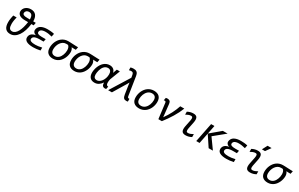

<svg xmlns="http://www.w3.org/2000/svg" viewBox="276 -2474 6625 4257"><g transform="rotate(30 3588.5 -345.5)"><path d="M524.9 -418.9Q513.2 -325.7 487.8 -247.3Q462.4 -168.9 424.1 -112.1Q385.7 -55.2 335.2 -23.2Q284.7 8.8 223.1 8.8Q141.6 8.8 99.4 -42.5Q57.1 -93.8 57.1 -200.2Q57.1 -224.6 59.3 -249.3Q61.5 -273.9 65.4 -297.4Q69.3 -320.8 74 -342.3Q78.6 -363.8 83 -381.8H169.4Q163.1 -361.3 158.2 -339.1Q153.3 -316.9 149.7 -294.2Q146 -271.5 144 -249Q142.1 -226.6 142.1 -206.1Q142.1 -130.4 163.6 -96.9Q185.1 -63.5 232.9 -63.5Q272.5 -63.5 305.9 -90.1Q339.4 -116.7 365.5 -164.3Q391.6 -211.9 410.4 -276.9Q429.2 -341.8 439.9 -418.9H373Q313.5 -418.9 277.1 -427.7Q240.7 -436.5 217.3 -452.9Q193.8 -469.2 182.4 -492.2Q170.9 -515.1 170.9 -543Q170.9 -574.2 184.6 -602.3Q198.2 -630.4 222.9 -651.9Q247.6 -673.3 281.5 -686Q315.4 -698.7 356.4 -698.7Q443.8 -698.7 487.3 -644.5Q530.8 -590.3 530.8 -490.2H596.2L583 -418.9ZM445.8 -490.2Q445.8 -555.7 423.1 -591.3Q400.4 -627 351.6 -627Q328.1 -627 310.3 -620.4Q292.5 -613.8 280.8 -602.8Q269 -591.8 262.9 -577.9Q256.8 -564 256.8 -549.3Q256.8 -534.7 263.7 -523.7Q270.5 -512.7 283.4 -505.4Q296.4 -498 319.6 -494.1Q342.8 -490.2 386.7 -490.2Z M993.7 -12.2Q943.4 -1.5 899.2 3.7Q855 8.8 812 8.8Q753.9 8.8 711.4 0.2Q668.9 -8.3 641.6 -23.9Q614.3 -39.6 601.1 -62.3Q587.9 -85 587.9 -112.8Q587.9 -140.1 596.9 -163.8Q606 -187.5 624.8 -206.1Q643.6 -224.6 671.9 -237.1Q700.2 -249.5 738.8 -254.9Q716.8 -258.8 701.4 -267.8Q686 -276.9 676 -288.8Q666 -300.8 661.4 -314Q656.7 -327.1 656.7 -338.9Q656.7 -355 660.9 -373.3Q665 -391.6 675.3 -409.4Q685.5 -427.2 703.1 -443.4Q720.7 -459.5 747.8 -471.9Q774.9 -484.4 812.3 -491.7Q849.6 -499 899.9 -499Q937.5 -499 980.7 -495.4Q1023.9 -491.7 1067.9 -481L1051.8 -401.9Q1007.8 -414.1 967.5 -420.4Q927.2 -426.8 885.7 -426.8Q845.7 -426.8 818.8 -419.4Q792 -412.1 775.6 -400.4Q759.3 -388.7 752.4 -373.5Q745.6 -358.4 745.6 -342.8Q745.6 -313.5 775.9 -300.3Q806.2 -287.1 868.7 -287.1H967.8L953.6 -216.8H856Q809.6 -216.8 776.4 -210.7Q743.2 -204.6 721.9 -193.1Q700.7 -181.6 690.7 -165Q680.7 -148.4 680.7 -127.9Q680.7 -112.3 688.5 -100.6Q696.3 -88.9 713.6 -80.6Q731 -72.3 758.5 -68.1Q786.1 -64 825.7 -64Q858.9 -64 900.4 -69.3Q941.9 -74.7 993.7 -86.9Z M1554.7 -419.9Q1570.8 -401.9 1581.1 -373.8Q1591.3 -345.7 1591.3 -316.9Q1591.3 -277.3 1583 -238Q1574.7 -198.7 1558.6 -162.6Q1542.5 -126.5 1519 -95Q1495.6 -63.5 1465.3 -40.5Q1435.1 -17.6 1397.7 -4.4Q1360.4 8.8 1316.9 8.8Q1231.4 8.8 1184.1 -36.6Q1136.7 -82 1136.7 -172.9Q1136.7 -210.9 1144.8 -249.8Q1152.8 -288.6 1168.9 -324.7Q1185.1 -360.8 1209.2 -392.6Q1233.4 -424.3 1265.4 -448Q1297.4 -471.7 1337.2 -485.4Q1377 -499 1424.8 -499Q1453.6 -499 1485.4 -497.6Q1517.1 -496.1 1550 -494.6Q1583 -493.2 1615.7 -491.7Q1648.4 -490.2 1678.7 -490.2L1663.6 -416.5Q1631.8 -416.5 1604.7 -417.2Q1577.6 -418 1554.7 -419.9ZM1460.9 -424.3Q1456.5 -424.8 1450.2 -425Q1443.8 -425.3 1433.1 -425.5Q1422.4 -425.8 1420.2 -425.8Q1418 -425.8 1412.6 -425.8Q1367.7 -425.8 1332.8 -403.3Q1297.9 -380.9 1273.4 -345.2Q1249 -309.6 1236.3 -266.1Q1223.6 -222.7 1223.6 -180.2Q1223.6 -122.1 1250.5 -92.5Q1277.3 -63 1328.6 -63Q1356.9 -63 1381.1 -73.2Q1405.3 -83.5 1424.8 -101.3Q1444.3 -119.1 1459 -143.3Q1473.6 -167.5 1483.9 -195.1Q1494.1 -222.7 1499.3 -252.2Q1504.4 -281.7 1504.4 -311Q1504.4 -345.7 1494.1 -375.2Q1483.9 -404.8 1460.9 -424.3Z M2104.5 -419.9Q2120.6 -401.9 2130.9 -373.8Q2141.1 -345.7 2141.1 -316.9Q2141.1 -277.3 2132.8 -238Q2124.5 -198.7 2108.4 -162.6Q2092.3 -126.5 2068.8 -95Q2045.4 -63.5 2015.1 -40.5Q1984.9 -17.6 1947.5 -4.4Q1910.2 8.8 1866.7 8.8Q1781.2 8.8 1733.9 -36.6Q1686.5 -82 1686.5 -172.9Q1686.5 -210.9 1694.6 -249.8Q1702.6 -288.6 1718.8 -324.7Q1734.9 -360.8 1759 -392.6Q1783.2 -424.3 1815.2 -448Q1847.2 -471.7 1887 -485.4Q1926.8 -499 1974.6 -499Q2003.4 -499 2035.2 -497.6Q2066.9 -496.1 2099.9 -494.6Q2132.8 -493.2 2165.5 -491.7Q2198.2 -490.2 2228.5 -490.2L2213.4 -416.5Q2181.6 -416.5 2154.5 -417.2Q2127.4 -418 2104.5 -419.9ZM2010.7 -424.3Q2006.3 -424.8 2000 -425Q1993.7 -425.3 1982.9 -425.5Q1972.2 -425.8 1970 -425.8Q1967.8 -425.8 1962.4 -425.8Q1917.5 -425.8 1882.6 -403.3Q1847.7 -380.9 1823.2 -345.2Q1798.8 -309.6 1786.1 -266.1Q1773.4 -222.7 1773.4 -180.2Q1773.4 -122.1 1800.3 -92.5Q1827.1 -63 1878.4 -63Q1906.7 -63 1930.9 -73.2Q1955.1 -83.5 1974.6 -101.3Q1994.1 -119.1 2008.8 -143.3Q2023.4 -167.5 2033.7 -195.1Q2043.9 -222.7 2049.1 -252.2Q2054.2 -281.7 2054.2 -311Q2054.2 -345.7 2043.9 -375.2Q2033.7 -404.8 2010.7 -424.3Z M2490.2 -499Q2518.6 -499 2543.2 -491.5Q2567.9 -483.9 2586.4 -469.2Q2605 -454.6 2616.9 -433.3Q2628.9 -412.1 2632.3 -384.8L2671.4 -490.2H2749L2649.4 -230Q2646.5 -214.8 2644.3 -202.9Q2642.1 -190.9 2641.1 -180.9Q2640.1 -170.9 2639.6 -161.9Q2639.2 -152.8 2639.2 -144Q2639.2 -125.5 2642.1 -111.1Q2645 -96.7 2651.6 -86.9Q2658.2 -77.1 2668.7 -72.5Q2679.2 -67.9 2694.3 -69.8L2680.2 0Q2664.1 2.9 2650.4 2.9Q2625.5 2.9 2609.9 -4.4Q2594.2 -11.7 2585.2 -25.1Q2576.2 -38.6 2572.3 -58.1Q2568.4 -77.6 2567.4 -102.1Q2532.2 -49.3 2486.6 -20.3Q2440.9 8.8 2381.3 8.8Q2342.8 8.8 2313.7 -3.2Q2284.7 -15.1 2265.4 -37.1Q2246.1 -59.1 2236.6 -90.1Q2227.1 -121.1 2227.1 -159.2Q2227.1 -193.8 2234.1 -232.4Q2241.2 -271 2255.6 -308.8Q2270 -346.7 2291.7 -381.1Q2313.5 -415.5 2342.8 -441.7Q2372.1 -467.8 2408.9 -483.4Q2445.8 -499 2490.2 -499ZM2315.4 -165Q2315.4 -64 2403.3 -64Q2433.6 -64 2464.4 -83Q2495.1 -102.1 2519.8 -135.7Q2544.4 -169.4 2559.8 -215.3Q2575.2 -261.2 2575.2 -314.9Q2575.2 -365.7 2553.2 -395.8Q2531.2 -425.8 2486.3 -425.8Q2454.1 -425.8 2428.7 -412.4Q2403.3 -398.9 2384.3 -377.2Q2365.2 -355.5 2352.1 -327.6Q2338.9 -299.8 2330.8 -270.8Q2322.8 -241.7 2319.1 -214.1Q2315.4 -186.5 2315.4 -165Z M3032.2 -539.1Q3024.4 -593.3 3009.3 -608.2Q2994.1 -623 2969.2 -623Q2954.1 -623 2939.2 -620.6Q2924.3 -618.2 2908.7 -613.8V-684.6Q2925.3 -689.5 2945.8 -692.6Q2966.3 -695.8 2984.9 -695.8Q3010.3 -695.8 3029.5 -691.2Q3048.8 -686.5 3065.9 -674.3Q3083 -662.1 3093.8 -640.4Q3104.5 -618.7 3112.3 -574.7L3182.1 -125Q3184.6 -108.4 3187.3 -97.7Q3189.9 -86.9 3194.3 -80.6Q3198.7 -74.2 3205.3 -71.5Q3211.9 -68.8 3222.2 -68.8Q3226.6 -68.8 3229.7 -68.8Q3232.9 -68.8 3236.8 -69.8V1Q3227.1 3.4 3214.8 4.6Q3202.6 5.9 3194.8 5.9Q3173.3 5.9 3157.5 0Q3141.6 -5.9 3130.1 -18.8Q3118.7 -31.7 3111.1 -52.7Q3103.5 -73.7 3099.1 -104L3066.9 -314.9L3058.1 -383.8L3018.1 -314.9L2828.1 0H2731L3039.1 -495.1Z M3523.9 8.8Q3436 8.8 3387 -36.4Q3337.9 -81.5 3337.9 -171.9Q3337.9 -212.4 3346.4 -252.2Q3355 -292 3371.6 -328.4Q3388.2 -364.7 3412.6 -396Q3437 -427.2 3468.8 -450.2Q3500.5 -473.1 3538.8 -486.1Q3577.1 -499 3622.1 -499Q3666 -499 3700.4 -487.5Q3734.9 -476.1 3758.5 -453.4Q3782.2 -430.7 3794.9 -396.7Q3807.6 -362.8 3807.6 -317.9Q3807.6 -277.8 3799.1 -238Q3790.5 -198.2 3773.9 -161.9Q3757.3 -125.5 3732.9 -94.2Q3708.5 -63 3677 -40Q3645.5 -17.1 3606.9 -4.2Q3568.4 8.8 3523.9 8.8ZM3720.7 -309.1Q3720.7 -368.2 3692.9 -397.5Q3665 -426.8 3611.8 -426.8Q3581.5 -426.8 3555.7 -416.3Q3529.8 -405.8 3509 -387.5Q3488.3 -369.1 3472.4 -345Q3456.5 -320.8 3446 -293.7Q3435.5 -266.6 3430.2 -237.5Q3424.8 -208.5 3424.8 -181.2Q3424.8 -122.1 3452.6 -92.5Q3480.5 -63 3533.7 -63Q3564.5 -63 3590.1 -73.5Q3615.7 -84 3636.5 -102.3Q3657.2 -120.6 3673.1 -144.8Q3689 -168.9 3699.5 -196.3Q3710 -223.6 3715.3 -252.7Q3720.7 -281.7 3720.7 -309.1Z M3968.8 -391.1Q3966.3 -410.6 3957.8 -418.2Q3949.2 -425.8 3935.5 -425.8Q3931.6 -425.8 3925 -425Q3918.5 -424.3 3911.6 -422.9L3924.8 -491.2Q3937.5 -494.1 3947.3 -495.6Q3957 -497.1 3966.8 -497.1Q4003.4 -497.1 4025.9 -479Q4048.3 -460.9 4053.7 -415L4080.6 -166L4088.9 -89.8Q4159.7 -189 4210.9 -288.8Q4262.2 -388.7 4295.4 -490.2H4398.4Q4375 -429.2 4343.8 -366.9Q4312.5 -304.7 4275.1 -242.9Q4237.8 -181.2 4195.1 -120.1Q4152.3 -59.1 4106.4 0H4017.6Z M4865.2 -30.8Q4831.5 -12.2 4794.2 -1.7Q4756.8 8.8 4714.4 8.8Q4679.7 8.8 4656.2 -1Q4632.8 -10.7 4620.4 -32Q4607.9 -53.2 4606.4 -86.4Q4605 -119.6 4614.3 -167L4647.5 -331.1Q4653.3 -358.9 4653.1 -377.7Q4652.8 -396.5 4647.9 -407.7Q4643.1 -418.9 4633.5 -423.6Q4624 -428.2 4611.3 -428.2Q4578.1 -428.2 4545.9 -415.3Q4513.7 -402.3 4480.5 -383.8V-459Q4514.2 -477.5 4551.5 -488.3Q4588.9 -499 4631.3 -499Q4666 -499 4689.5 -489.3Q4712.9 -479.5 4725.3 -458.3Q4737.8 -437 4739.3 -403.8Q4740.7 -370.6 4731.4 -323.2L4698.2 -159.2Q4692.9 -130.9 4692.9 -112.3Q4692.9 -93.8 4698 -82.5Q4703.1 -71.3 4712.4 -66.7Q4721.7 -62 4734.4 -62Q4767.6 -62 4799.8 -75Q4832 -87.9 4865.2 -106Z M5413.6 0H5304.7L5126 -269.5L5072.3 0H4987.3L5085 -490.2H5169.9L5126.5 -272L5385.3 -490.2H5507.3L5226.6 -260.7Z M5941.9 -12.2Q5891.6 -1.5 5847.4 3.7Q5803.2 8.8 5760.3 8.8Q5702.1 8.8 5659.7 0.2Q5617.2 -8.3 5589.8 -23.9Q5562.5 -39.6 5549.3 -62.3Q5536.1 -85 5536.1 -112.8Q5536.1 -140.1 5545.2 -163.8Q5554.2 -187.5 5573 -206.1Q5591.8 -224.6 5620.1 -237.1Q5648.4 -249.5 5687 -254.9Q5665 -258.8 5649.7 -267.8Q5634.3 -276.9 5624.3 -288.8Q5614.3 -300.8 5609.6 -314Q5605 -327.1 5605 -338.9Q5605 -355 5609.1 -373.3Q5613.3 -391.6 5623.5 -409.4Q5633.8 -427.2 5651.4 -443.4Q5668.9 -459.5 5696 -471.9Q5723.1 -484.4 5760.5 -491.7Q5797.9 -499 5848.1 -499Q5885.7 -499 5929 -495.4Q5972.2 -491.7 6016.1 -481L6000 -401.9Q5956.1 -414.1 5915.8 -420.4Q5875.5 -426.8 5834 -426.8Q5793.9 -426.8 5767.1 -419.4Q5740.2 -412.1 5723.9 -400.4Q5707.5 -388.7 5700.7 -373.5Q5693.8 -358.4 5693.8 -342.8Q5693.8 -313.5 5724.1 -300.3Q5754.4 -287.1 5816.9 -287.1H5916L5901.9 -216.8H5804.2Q5757.8 -216.8 5724.6 -210.7Q5691.4 -204.6 5670.2 -193.1Q5648.9 -181.6 5638.9 -165Q5628.9 -148.4 5628.9 -127.9Q5628.9 -112.3 5636.7 -100.6Q5644.5 -88.9 5661.9 -80.6Q5679.2 -72.3 5706.8 -68.1Q5734.4 -64 5773.9 -64Q5807.1 -64 5848.6 -69.3Q5890.1 -74.7 5941.9 -86.9Z M6514.6 -30.8Q6481 -12.2 6443.6 -1.7Q6406.2 8.8 6363.8 8.8Q6329.1 8.8 6305.7 -1Q6282.2 -10.7 6269.8 -32Q6257.3 -53.2 6255.9 -86.4Q6254.4 -119.6 6263.7 -167L6296.9 -331.1Q6302.7 -358.9 6302.5 -377.7Q6302.2 -396.5 6297.4 -407.7Q6292.5 -418.9 6283 -423.6Q6273.4 -428.2 6260.7 -428.2Q6227.5 -428.2 6195.3 -415.3Q6163.1 -402.3 6129.9 -383.8V-459Q6163.6 -477.5 6200.9 -488.3Q6238.3 -499 6280.8 -499Q6315.4 -499 6338.9 -489.3Q6362.3 -479.5 6374.8 -458.3Q6387.2 -437 6388.7 -403.8Q6390.1 -370.6 6380.9 -323.2L6347.7 -159.2Q6342.3 -130.9 6342.3 -112.3Q6342.3 -93.8 6347.4 -82.5Q6352.5 -71.3 6361.8 -66.7Q6371.1 -62 6383.8 -62Q6417 -62 6449.2 -75Q6481.4 -87.9 6514.6 -106ZM6512.2 -700.2 6418.9 -568.8H6339.8L6409.2 -700.2ZM6039.1 -490.2Z M7052.7 -419.9Q7068.8 -401.9 7079.1 -373.8Q7089.4 -345.7 7089.4 -316.9Q7089.4 -277.3 7081.1 -238Q7072.8 -198.7 7056.6 -162.6Q7040.5 -126.5 7017.1 -95Q6993.7 -63.5 6963.4 -40.5Q6933.1 -17.6 6895.8 -4.4Q6858.4 8.8 6814.9 8.8Q6729.5 8.8 6682.1 -36.6Q6634.8 -82 6634.8 -172.9Q6634.8 -210.9 6642.8 -249.8Q6650.9 -288.6 6667 -324.7Q6683.1 -360.8 6707.3 -392.6Q6731.4 -424.3 6763.4 -448Q6795.4 -471.7 6835.2 -485.4Q6875 -499 6922.9 -499Q6951.7 -499 6983.4 -497.6Q7015.1 -496.1 7048.1 -494.6Q7081.1 -493.2 7113.8 -491.7Q7146.5 -490.2 7176.8 -490.2L7161.6 -416.5Q7129.9 -416.5 7102.8 -417.2Q7075.7 -418 7052.7 -419.9ZM6959 -424.3Q6954.6 -424.8 6948.2 -425Q6941.9 -425.3 6931.2 -425.5Q6920.4 -425.8 6918.2 -425.8Q6916 -425.8 6910.6 -425.8Q6865.7 -425.8 6830.8 -403.3Q6795.9 -380.9 6771.5 -345.2Q6747.1 -309.6 6734.4 -266.1Q6721.7 -222.7 6721.7 -180.2Q6721.7 -122.1 6748.5 -92.5Q6775.4 -63 6826.7 -63Q6855 -63 6879.2 -73.2Q6903.3 -83.5 6922.9 -101.3Q6942.4 -119.1 6957 -143.3Q6971.7 -167.5 6981.9 -195.1Q6992.2 -222.7 6997.3 -252.2Q7002.4 -281.7 7002.4 -311Q7002.4 -345.7 6992.2 -375.2Q6981.9 -404.8 6959 -424.3Z"/></g></svg>

Font: Code New Roman
Style: Italic
Weight: 400
Italic angle: -11°
Monospace: yes
Designer: Sam Radian
Foundry: Code New Roman
Version: Version 1.508 October 19, 2014